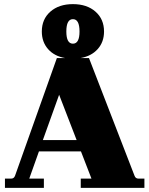

<svg xmlns="http://www.w3.org/2000/svg" viewBox="-20 -912 725 932"><path d="M4 0V-45H34Q48 -45 53 -59L256 -630H297Q244 -639 213.5 -673.5Q183 -708 183 -759Q183 -819 224.5 -855.5Q266 -892 334 -892Q402 -892 443.5 -855.5Q485 -819 485 -759Q485 -708 454 -673.5Q423 -639 370 -630H412L633 -59Q638 -45 652 -45H681V0H372V-45H424L373 -177H169L122 -45H193V0ZM366 -759Q366 -819 334 -819Q302 -819 302 -759Q302 -700 334 -700Q366 -700 366 -759ZM188 -232H352L267 -452Z"/></svg>

Font: Arapey Black
Style: Regular
Weight: 900
Designer: Eduardo Rodriguez Tunni
Foundry: Eduardo Rodriguez Tunni
Version: Version 4.000